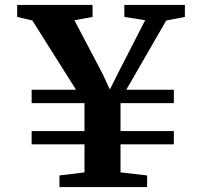

<svg xmlns="http://www.w3.org/2000/svg" viewBox="-20 -763 824 783"><path d="M290 -397 112 -679.5 50 -694V-743H357.5V-694L283.5 -680.5L399 -460.5L428 -398L459.5 -461L572 -680.5L487 -694V-743H734V-694L658 -679.5L495 -397H689V-342.5H471.5V-228.5H689V-174.5H471.5V-60L580 -47.5V0H222.5V-47.5L324.5 -60V-174.5H109V-228.5H324.5V-342.5H109V-397Z"/></svg>

Font: Merriweather 48pt
Style: Bold
Weight: 700
Version: Version 2.100